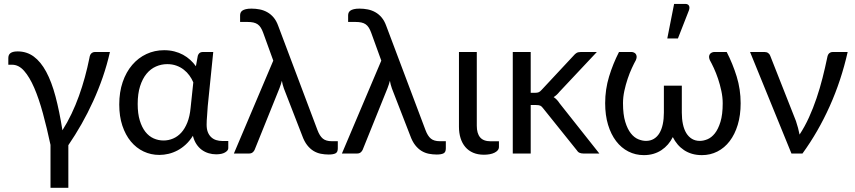

<svg xmlns="http://www.w3.org/2000/svg" viewBox="-20 -766 4265 958"><path d="M528.5 -506.5Q514 -442.5 492.8 -381Q471.5 -319.5 444.8 -260.8Q418 -202 386.8 -147Q355.5 -92 321 -41.5V171H232V-43Q214 -127.5 194 -200.8Q174 -274 150.8 -327.8Q127.5 -381.5 100.5 -412.2Q73.5 -443 40.5 -443H21.5V-476Q21.5 -483 23.5 -489Q25.5 -495 30.5 -499.5Q35.5 -504 44.5 -506.8Q53.5 -509.5 68 -509.5Q113.5 -509.5 148.5 -483.8Q183.5 -458 210.5 -408Q237.5 -358 257 -284.5Q276.5 -211 291.5 -116Q316 -154.5 336.8 -198Q357.5 -241.5 374 -287.5Q390.5 -333.5 403.5 -381Q416.5 -428.5 426 -476Q428.5 -493.5 436.2 -500Q444 -506.5 453.5 -506.5Z M944.5 -355Q937 -373 925.2 -389.2Q913.5 -405.5 897.2 -418.2Q881 -431 860.2 -438.5Q839.5 -446 814.5 -446Q785 -446 758.2 -434.2Q731.5 -422.5 711.2 -398Q691 -373.5 679 -336Q667 -298.5 667 -247Q667 -199 677.5 -164.8Q688 -130.5 705.5 -108.2Q723 -86 746.5 -75.5Q770 -65 796 -65Q821 -65 843.8 -74.8Q866.5 -84.5 884.5 -104.2Q902.5 -124 914.8 -154.8Q927 -185.5 931 -227.5ZM1119 -62.5V-26.5Q1119 -15 1103 -5.5Q1087 4 1058.5 4Q1039 4 1020.8 -1.5Q1002.5 -7 987 -18.2Q971.5 -29.5 960 -47Q948.5 -64.5 942.5 -88.5Q926.5 -63 907 -45Q887.5 -27 865.8 -15.5Q844 -4 821 1.5Q798 7 775 7Q733 7 696.5 -10.2Q660 -27.5 633 -60Q606 -92.5 590.5 -139Q575 -185.5 575 -244.5Q575 -306.5 592.2 -356.8Q609.5 -407 639.8 -442.2Q670 -477.5 710.8 -496.5Q751.5 -515.5 799 -515.5Q826 -515.5 849.8 -509.5Q873.5 -503.5 893.2 -492.8Q913 -482 929.2 -467.2Q945.5 -452.5 957.5 -435.5L967 -488Q973 -506.5 991 -506.5H1044L1016.5 -236Q1015.5 -211.5 1013.2 -187.8Q1011 -164 1011 -144Q1011 -122 1017 -106.8Q1023 -91.5 1033.8 -81.5Q1044.5 -71.5 1058.8 -67Q1073 -62.5 1089.5 -62.5Z M1665.5 -61.5V-25.5Q1665.5 -6.5 1654 -0.8Q1642.5 5 1620 5Q1600 5 1580.8 1.2Q1561.5 -2.5 1544.2 -13Q1527 -23.5 1512.5 -42Q1498 -60.5 1487.5 -90L1396.5 -324.5Q1392.5 -335.5 1390.2 -345Q1388 -354.5 1386.5 -363Q1384 -354 1381.2 -345Q1378.5 -336 1374.5 -326L1250.5 -18.5Q1247.5 -11.5 1240.8 -5.8Q1234 0 1222.5 0H1147L1343.5 -463.5L1293 -603Q1287.5 -618 1281 -628.2Q1274.5 -638.5 1265.5 -644.8Q1256.5 -651 1244 -653.8Q1231.5 -656.5 1214 -656.5H1178V-689.5Q1178 -696.5 1180.5 -702.5Q1183 -708.5 1189.2 -713Q1195.5 -717.5 1206.5 -720.2Q1217.5 -723 1234.5 -723Q1256 -723 1276 -719Q1296 -715 1313.5 -705.2Q1331 -695.5 1345 -679Q1359 -662.5 1368 -637.5L1564 -117Q1575 -87.5 1590.8 -74.5Q1606.5 -61.5 1635 -61.5Z M2204.5 -61.5V-25.5Q2204.5 -6.5 2193 -0.8Q2181.5 5 2159 5Q2139 5 2119.8 1.2Q2100.5 -2.5 2083.2 -13Q2066 -23.5 2051.5 -42Q2037 -60.5 2026.5 -90L1935.5 -324.5Q1931.5 -335.5 1929.2 -345Q1927 -354.5 1925.5 -363Q1923 -354 1920.2 -345Q1917.5 -336 1913.5 -326L1789.5 -18.5Q1786.5 -11.5 1779.8 -5.8Q1773 0 1761.5 0H1686L1882.5 -463.5L1832 -603Q1826.5 -618 1820 -628.2Q1813.5 -638.5 1804.5 -644.8Q1795.5 -651 1783 -653.8Q1770.5 -656.5 1753 -656.5H1717V-689.5Q1717 -696.5 1719.5 -702.5Q1722 -708.5 1728.2 -713Q1734.5 -717.5 1745.5 -720.2Q1756.5 -723 1773.5 -723Q1795 -723 1815 -719Q1835 -715 1852.5 -705.2Q1870 -695.5 1884 -679Q1898 -662.5 1907 -637.5L2103 -117Q2114 -87.5 2129.8 -74.5Q2145.5 -61.5 2174 -61.5Z M2270 -506.5H2359V-138.5Q2359 -100.5 2375.5 -80.8Q2392 -61 2428.5 -61H2469.5V-33Q2469.5 -23.5 2463.5 -16.2Q2457.5 -9 2447.2 -4Q2437 1 2423.5 3.5Q2410 6 2394.5 6Q2364 6 2340.8 -4Q2317.5 -14 2301.8 -32.5Q2286 -51 2278 -76.8Q2270 -102.5 2270 -133.5Z M2628 -506.5V-303H2651Q2661 -303 2667.8 -305.8Q2674.5 -308.5 2682 -317L2842 -488.5Q2849 -497 2856.8 -501.8Q2864.5 -506.5 2877.5 -506.5H2958L2771.5 -308Q2758 -291 2742.5 -281.5Q2751.5 -275.5 2758.8 -267.8Q2766 -260 2772.5 -250L2970.5 0H2891Q2879.5 0 2871.2 -3.8Q2863 -7.5 2857 -17.5L2690.5 -225Q2683 -235.5 2675.8 -238.8Q2668.5 -242 2653.5 -242H2628V0H2538.5V-506.5Z M3606 -506.5Q3636 -448 3655.8 -384Q3675.5 -320 3675.5 -251Q3675.5 -191 3661 -143.2Q3646.5 -95.5 3620.8 -61.8Q3595 -28 3559.5 -10Q3524 8 3482.5 8Q3455.5 8 3433.2 1.5Q3411 -5 3393 -17Q3375 -29 3361 -45.5Q3347 -62 3337 -82Q3327 -62 3312.8 -45.5Q3298.5 -29 3280.5 -17Q3262.5 -5 3240.5 1.5Q3218.5 8 3192.5 8Q3151 8 3115.5 -10Q3080 -28 3054.2 -61.8Q3028.5 -95.5 3014 -143.2Q2999.5 -191 2999.5 -251Q2999.5 -320 3019 -384Q3038.5 -448 3068.5 -506.5H3132Q3136.5 -506.5 3142.2 -504.2Q3148 -502 3151.8 -497.2Q3155.5 -492.5 3156.5 -485Q3157.5 -477.5 3153 -466.5Q3144 -450.5 3132.8 -426.2Q3121.5 -402 3111.8 -373Q3102 -344 3095.2 -312.5Q3088.5 -281 3088.5 -251Q3088.5 -194.5 3099.8 -158Q3111 -121.5 3127.8 -100.5Q3144.5 -79.5 3164.8 -71.2Q3185 -63 3203 -63Q3225.5 -63 3242.5 -73.2Q3259.5 -83.5 3270.5 -102Q3281.5 -120.5 3287 -146.5Q3292.5 -172.5 3292.5 -204V-338.5H3382V-204Q3382 -172.5 3387.5 -146.5Q3393 -120.5 3404.2 -102Q3415.5 -83.5 3432.5 -73.2Q3449.5 -63 3472 -63Q3490 -63 3510 -71.2Q3530 -79.5 3546.8 -100.5Q3563.5 -121.5 3574.8 -158Q3586 -194.5 3586 -251Q3586 -281 3579.2 -312.5Q3572.5 -344 3562.8 -373Q3553 -402 3541.8 -426.2Q3530.5 -450.5 3521.5 -466.5Q3517 -477.5 3518 -485Q3519 -492.5 3523 -497.2Q3527 -502 3532.8 -504.2Q3538.5 -506.5 3543 -506.5ZM3309.5 -574 3343.5 -746.5H3399Q3412.5 -746.5 3417.5 -737.8Q3422.5 -729 3417.5 -714.5L3362.5 -574Z M4209.5 -506.5Q4177.5 -364.5 4120 -236.2Q4062.5 -108 3984 0H3929L3722.5 -506.5H3795.5Q3806 -506.5 3813.2 -501Q3820.5 -495.5 3823 -488L3951.5 -162Q3957.5 -144.5 3961.8 -127.8Q3966 -111 3969.5 -94.5Q3995.5 -134 4016.5 -180.2Q4037.5 -226.5 4054.2 -276Q4071 -325.5 4084 -376.8Q4097 -428 4107.5 -478.5Q4110 -494 4117.5 -500.2Q4125 -506.5 4135 -506.5Z"/></svg>

Font: Lato-Regular
Style: Regular
Weight: 400
Designer: Lukasz Dziedzic with Adam Twardoch and Botio Nikoltchev
Foundry: tyPoland Lukasz Dziedzic
Version: Version 2.015; 2015-08-06; http://www.latofonts.com/